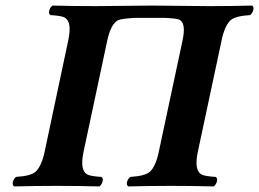

<svg xmlns="http://www.w3.org/2000/svg" viewBox="-20 -667 930 689"><path d="M225.1 -522.9Q239.3 -589.8 211.4 -604.5Q197.8 -610.8 161.1 -612.8Q151.4 -619.6 159.7 -637.2Q163.6 -644 168.5 -647Q248 -645 322.3 -645Q353.5 -645 424.3 -646Q495.1 -647 525.4 -647Q556.6 -647 628.4 -646Q700.2 -645 731.9 -645Q803.7 -645 884.8 -647Q894.5 -640.1 885.7 -622.6Q881.8 -615.7 877.4 -612.8Q825.2 -609.9 807.1 -594.2Q786.1 -574.2 775.4 -522.9L689.9 -122.1Q675.8 -55.2 703.6 -40.5Q717.3 -34.2 753.9 -32.2Q763.7 -25.4 755.4 -7.8Q751.5 -1 746.6 2Q667 0 595.2 0Q521.5 0 440.4 2Q430.7 -4.9 439 -22.5Q442.9 -29.3 447.8 -32.2Q500 -35.2 518.1 -50.8Q539.1 -70.8 549.8 -122.1L635.3 -522.9Q648.4 -585 623 -596.7Q612.8 -601.1 569.3 -603H465.3Q415 -600.1 402.8 -594.2Q377.4 -579.1 365.2 -522.9L279.8 -122.1Q265.6 -55.2 293.9 -40.5Q307.6 -34.2 343.8 -32.2Q353.5 -25.4 345.2 -7.8Q341.3 -1 336.4 2Q256.8 0 185.1 0Q111.3 0 30.8 2Q21 -4.9 29.3 -22.5Q33.2 -29.3 37.6 -32.2Q89.8 -35.2 107.9 -50.8Q128.9 -70.8 140.1 -122.1Z"/></svg>

Font: Linux Libertine Slanted O
Style: Bold Slanted
Weight: 700
Designer: Philipp H. Poll
Foundry: Philipp H. Poll
Version: Version 5.0.0